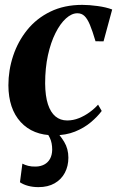

<svg xmlns="http://www.w3.org/2000/svg" viewBox="-20 -545 481 789"><path d="M202 11Q115 11 65 -43.5Q15 -98 14.5 -194.5Q14.5 -256.5 34 -315.5Q53.5 -374.5 91.8 -422Q130 -469.5 187 -497.2Q244 -525 318 -525Q346.5 -525 381.2 -520.2Q416 -515.5 441 -506L405.5 -375L372.5 -375.5Q360 -418 349.5 -443Q339 -468 327.2 -479.2Q315.5 -490.5 298 -490.5Q274.5 -490.5 251 -469.2Q227.5 -448 208 -409.2Q188.5 -370.5 177 -318Q165.5 -265.5 165.5 -202Q166 -150 177 -116.5Q188 -83 208 -66.5Q228 -50 256 -50Q281 -50 304.5 -59.5Q328 -69 348.2 -83.8Q368.5 -98.5 383 -115L398 -89Q381 -66 353.5 -42.8Q326 -19.5 288.2 -4.2Q250.5 11 202 11ZM138 224Q115.5 224 95.8 218.8Q76 213.5 62 204L72 127.5Q82.5 133 96 136.5Q109.5 140 127.5 139.5Q147 139 162 131Q177 123 185.5 107.8Q194 92.5 194.5 70.5Q194.5 42 185 22Q175.5 2 165 -11L194 -13L205 -11Q226.5 9.5 243.8 38Q261 66.5 261 103Q261 137.5 246.5 165Q232 192.5 204.5 208.2Q177 224 138 224Z"/></svg>

Font: Merriweather 120pt
Style: Bold Italic
Weight: 700
Italic angle: -7.8°
Version: Version 2.101